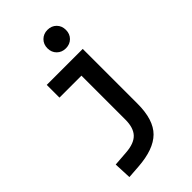

<svg xmlns="http://www.w3.org/2000/svg" viewBox="-291 -842 1168 1168"><g transform="rotate(-45 293.0 -258.0)"><path d="M87.9 234.4 83 121.6 180.7 114.3Q252.9 108.9 285.4 74.5Q317.9 40 317.9 -30.3V-408.2H128.9V-517.6H438.5V-45.9Q438.5 92.3 374.8 155.5Q311 218.8 170.9 228.5ZM368.7 -592.3Q334.5 -592.3 311.8 -614.7Q289.1 -637.2 289.1 -671.9Q289.1 -706.5 311.8 -729Q334.5 -751.5 368.7 -751.5Q403.3 -751.5 425.8 -729Q448.2 -706.5 448.2 -671.9Q448.2 -637.2 425.8 -614.7Q403.3 -592.3 368.7 -592.3Z"/></g></svg>

Font: CaskaydiaCove NFP SemiBold
Style: Regular
Weight: 600
Designer: Aaron Bell
Foundry: Saja Typeworks
Version: Version 2111.001; VTT 6.35;Nerd Fonts 3.1.1